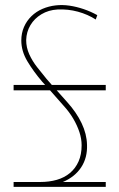

<svg xmlns="http://www.w3.org/2000/svg" viewBox="-20 -728 465 748"><path d="M137 -19H33V0H392V-19H225Q272 -39 296.5 -76.5Q321 -114 319 -164Q318 -206 298 -248Q278 -290 242 -330L201 -376H392V-397H182L161 -421Q143 -443 124.5 -466.5Q106 -490 94 -516.5Q82 -543 82 -572Q83 -604 98.5 -630Q114 -656 141.5 -672.5Q169 -689 204 -691Q245 -693 283.5 -682.5Q322 -672 353 -652L359 -669Q334 -683 306 -692.5Q278 -702 250.5 -706Q223 -710 197 -707Q170 -704 145.5 -693.5Q121 -683 102.5 -665Q84 -647 73.5 -623Q63 -599 63 -570Q63 -529 86.5 -489.5Q110 -450 145 -409L156 -397H33V-376H175L227 -317Q250 -292 265.5 -265.5Q281 -239 289.5 -213Q298 -187 298 -162Q298 -126 286 -99Q274 -72 252.5 -54Q231 -36 201.5 -27.5Q172 -19 137 -19Z"/></svg>

Font: Advent Pro Thin
Style: Regular
Weight: 250
Version: Version 3.000